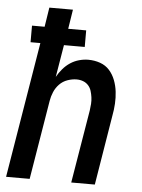

<svg xmlns="http://www.w3.org/2000/svg" viewBox="-53 -777 605 819"><g transform="rotate(5 250.0 -367.5)"><path d="M4 0 100 -581H58V-652H112L125 -735H226L213 -652H290V-581H201L178 -443Q188 -461 202 -477.5Q216 -494 233.5 -505.5Q251 -517 271 -522.5Q291 -528 310 -528Q337 -528 361 -519.5Q385 -511 401 -493Q417 -475 426 -451.5Q435 -428 438 -402.5Q441 -377 439.5 -351Q438 -325 433 -299L384 0H283L335 -313Q337 -327 338 -341.5Q339 -356 337 -370Q335 -384 331 -397Q327 -410 318 -420Q309 -430 296 -435Q283 -440 268 -440Q249 -440 229 -433Q209 -426 194.5 -411Q180 -396 172 -377Q164 -358 161 -339L105 0Z"/></g></svg>

Font: Iosevka Semibold Oblique
Style: Regular
Weight: 600
Italic angle: -9°
Monospace: yes
Designer: Belleve Invis
Foundry: Belleve Invis
Version: Version 32.5.0; ttfautohint (v1.8.4)